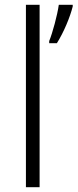

<svg xmlns="http://www.w3.org/2000/svg" viewBox="-20 -780 323 800"><path d="M145 0V-760H88V0ZM283 -753V-760H225C219 -717 199 -643 185 -609V-600H217C246 -646 272 -709 283 -753Z"/></svg>

Font: Noto Sans Kannada Light
Style: Regular
Weight: 300
Designer: Jelle Bosma - Monotype Design Team
Foundry: Monotype Imaging Inc.
Version: Version 2.005